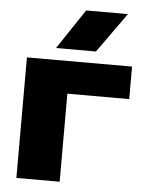

<svg xmlns="http://www.w3.org/2000/svg" viewBox="-56 -861 679 906"><g transform="rotate(5 283.5 -408.0)"><path d="M56 -571V0H261V-417H554V-571ZM189 -627H378L513 -816H315Z"/></g></svg>

Font: Bounded
Style: Bold
Weight: 700
Designer: Vlad Churkin
Version: Version 3.0